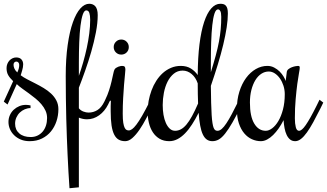

<svg xmlns="http://www.w3.org/2000/svg" viewBox="-25 -750 1737 1020"><path d="M285.2 -169.9Q285.2 -136.7 275.1 -106.2Q265.1 -75.7 245.8 -52Q226.6 -28.3 198 -14.2Q169.4 0 132.8 0Q106.4 0 85.7 -8.5Q64.9 -17.1 50.3 -31.5Q35.6 -45.9 27.8 -64.2Q20 -82.5 20 -102.1Q20 -121.6 27.6 -138.4Q35.2 -155.3 48.1 -167.2Q61 -179.2 77.6 -186Q94.2 -192.9 112.8 -192.9Q124.5 -192.9 137.2 -189.9V-175.8Q121.6 -175.8 106.7 -169.4Q91.8 -163.1 80.3 -152.1Q68.8 -141.1 62 -125.7Q55.2 -110.4 55.2 -92.8Q55.2 -60.5 77.4 -41.3Q99.6 -22 138.2 -22Q157.7 -22 173.8 -29.5Q189.9 -37.1 201.4 -50.5Q212.9 -64 219 -82.5Q225.1 -101.1 225.1 -123Q225.1 -144 216.8 -162.1Q208.5 -180.2 194.8 -196.3Q181.2 -212.4 163.8 -226.6Q146.5 -240.7 128.7 -253.7Q110.8 -266.6 93.8 -278.8Q76.7 -291 64 -303.2L15.1 -194.8L-4.9 -210L44.9 -318.8Q26.9 -335.9 18.3 -351.3Q9.8 -366.7 9.8 -388.2Q9.8 -399.9 13.9 -410.4Q18.1 -420.9 25.1 -428.5Q32.2 -436 41.5 -440.4Q50.8 -444.8 61 -444.8Q79.6 -444.8 88.9 -434.3Q98.1 -423.8 98.1 -408.2Q98.1 -400.9 96.7 -392.8Q95.2 -384.8 93 -376.7Q90.8 -368.7 88.6 -361.8Q86.4 -355 85 -350.1Q99.6 -338.9 120.1 -328.4Q140.6 -317.9 162.8 -306.6Q185.1 -295.4 207 -282.2Q229 -269 246.3 -252.9Q263.7 -236.8 274.4 -216.3Q285.2 -195.8 285.2 -169.9ZM62 -422.9Q55.2 -422.9 51 -418.2Q46.9 -413.6 46.9 -405.8Q46.9 -397 51.3 -386.2Q55.7 -375.5 66.9 -365.2Q71.8 -375.5 74.5 -385.3Q77.1 -395 77.1 -404.8Q77.1 -412.6 73 -417.7Q68.8 -422.9 62 -422.9Z M534.2 -220.2 554.2 -205.1 549.3 -194.8Q531.2 -158.7 501.7 -137.5Q472.2 -116.2 437 -116.2Q426.8 -116.2 415.8 -118.4Q404.8 -120.6 394 -125V245.1L344.2 250Q338.4 167.5 334 71.8Q332 30.8 330.3 -17.1Q328.6 -64.9 327.1 -117.9Q325.7 -170.9 325 -228.3Q324.2 -285.6 324.2 -345.2Q324.2 -439 334.5 -510.7Q344.7 -582.5 362.1 -631.3Q379.4 -680.2 401.9 -705.1Q424.3 -730 449.2 -730Q458.5 -730 466.8 -726.8Q475.1 -723.6 481.2 -716.8Q487.3 -710 490.7 -698.2Q494.1 -686.5 494.1 -669.9Q494.1 -627.9 484.4 -577.4Q474.6 -526.9 459.7 -475.1Q444.8 -423.3 427.2 -373.8Q409.7 -324.2 394 -284.2V-174.8Q398.4 -168.9 404.5 -164.6Q410.6 -160.2 417.7 -157.5Q424.8 -154.8 432.1 -153.3Q439.5 -151.9 445.3 -151.9Q470.7 -151.9 492.2 -165Q513.7 -178.2 529.3 -210ZM394 -347.2Q406.2 -381.8 417 -419.4Q427.7 -457 436 -495.4Q444.3 -533.7 449.2 -571.8Q454.1 -609.9 454.1 -645Q454.1 -667.5 449.7 -681.2Q445.3 -694.8 433.1 -694.8Q422.4 -694.8 414.8 -672.9Q407.2 -650.9 402.6 -613.5Q397.9 -576.2 396 -526.1Q394 -476.1 394 -419.9Z M559.1 -214.8 554.2 -205.1 549.3 -194.8 529.3 -210 534.2 -220.2Q546.4 -245.1 554.4 -270.3Q562.5 -295.4 567.6 -317.4Q572.8 -339.4 576.2 -356Q579.6 -372.6 583 -379.9Q585.9 -385.7 591.6 -389.4Q597.2 -393.1 603.3 -395.5Q609.4 -397.9 615 -398.9Q620.6 -399.9 623 -399.9Q633.8 -399.9 637.5 -395.5Q641.1 -391.1 641.1 -379.9Q641.1 -374.5 638.9 -353.3Q636.7 -332 634 -300Q631.3 -268.1 629.2 -228.3Q627 -188.5 627 -146Q627 -115.2 629.9 -97.4Q632.8 -79.6 637.5 -70.8Q642.1 -62 647.7 -59.6Q653.3 -57.1 659.2 -57.1Q667 -57.1 676.8 -64Q686.5 -70.8 699.7 -88.1Q712.9 -105.5 730 -135Q747.1 -164.6 770 -210L775.4 -220.2L795.4 -205.1L790 -194.8Q771.5 -158.7 753.2 -123.5Q734.9 -88.4 716.1 -61Q697.3 -33.7 678.2 -16.8Q659.2 0 640.1 0Q620.1 0 605.7 -8.1Q591.3 -16.1 581.8 -34.7Q572.3 -53.2 567.6 -83.7Q563 -114.3 563 -159.2Q563 -171.9 563 -185.8Q563 -199.7 564 -214.8ZM659.2 -500Q659.2 -482.9 647.7 -471.4Q636.2 -460 619.1 -460Q602.5 -460 590.8 -471.4Q579.1 -482.9 579.1 -500Q579.1 -516.6 590.8 -528.3Q602.5 -540 619.1 -540Q636.2 -540 647.7 -528.3Q659.2 -516.6 659.2 -500Z M874.5 0Q844.7 0 823 -12.7Q801.3 -25.4 787.1 -47.1Q772.9 -68.8 766.1 -97.2Q759.3 -125.5 759.3 -157.2Q759.3 -185.1 764.6 -213.9Q770 -242.7 780 -269.8Q790 -296.9 805.2 -320.6Q820.3 -344.2 839.8 -361.8Q859.4 -379.4 883.5 -389.6Q907.7 -399.9 935.5 -399.9Q967.3 -399.9 989.5 -385.7Q1011.7 -371.6 1025.4 -351.1Q1025.9 -443.4 1034.7 -514.2Q1043.5 -585 1059.3 -632.8Q1075.2 -680.7 1097.2 -705.3Q1119.1 -730 1145.5 -730Q1154.8 -730 1162.4 -727.8Q1169.9 -725.6 1175 -719.7Q1180.2 -713.9 1182.9 -703.9Q1185.5 -693.8 1185.5 -678.2Q1185.5 -646 1179.2 -604.2Q1172.9 -562.5 1161.1 -513.4Q1149.4 -464.4 1132.6 -408.9Q1115.7 -353.5 1095.2 -293.9Q1095.7 -241.7 1096.7 -203.6Q1097.7 -165.5 1099.4 -139.2Q1101.1 -112.8 1103.8 -96.2Q1106.4 -79.6 1110.1 -70.6Q1113.8 -61.5 1118.9 -58.3Q1124 -55.2 1130.4 -55.2Q1141.6 -55.2 1153.1 -65.2Q1164.6 -75.2 1177.7 -95Q1190.9 -114.7 1206.3 -143.6Q1221.7 -172.4 1240.2 -210L1245.6 -220.2L1265.6 -205.1L1260.3 -194.8Q1231.9 -137.7 1210.4 -100.3Q1189 -63 1171.1 -40.5Q1153.3 -18.1 1137.2 -9Q1121.1 0 1103.5 0Q1086.4 0 1074 -8.5Q1061.5 -17.1 1052.7 -35.4Q1043.9 -53.7 1038.6 -82.3Q1033.2 -110.8 1030.3 -150.9Q1013.2 -116.7 995.1 -88.9Q977.1 -61 957.8 -41.3Q938.5 -21.5 917.5 -10.7Q896.5 0 874.5 0ZM945.3 -375Q918.5 -375 898.4 -358.6Q878.4 -342.3 865.2 -316.2Q852.1 -290 845.7 -257.3Q839.4 -224.6 839.4 -191.9Q839.4 -165 843.5 -140.4Q847.7 -115.7 856.2 -96.7Q864.7 -77.6 877 -66.4Q889.2 -55.2 905.3 -55.2Q920.9 -55.2 935.8 -63Q950.7 -70.8 965.3 -88.1Q980 -105.5 995.1 -133.1Q1010.3 -160.6 1027.3 -200.2Q1026.4 -223.6 1025.9 -250.2Q1025.4 -276.9 1025.4 -307.1Q1014.6 -338.9 992.9 -356.9Q971.2 -375 945.3 -375ZM1150.4 -660.2Q1150.4 -682.6 1145.3 -691.4Q1140.1 -700.2 1133.3 -700.2Q1121.6 -700.2 1114.3 -677.5Q1106.9 -654.8 1102.8 -616.2Q1098.6 -577.6 1096.9 -526.9Q1095.2 -476.1 1095.2 -419.9V-366.2Q1110.4 -415.5 1121.1 -455.1Q1131.8 -494.6 1138.2 -528.8Q1144.5 -563 1147.5 -594.7Q1150.4 -626.5 1150.4 -660.2Z M1541.5 -121.1Q1541.5 -93.3 1546.4 -74.2Q1551.3 -55.2 1563.5 -55.2Q1570.8 -55.2 1579.3 -62.3Q1587.9 -69.3 1599.1 -85.4Q1610.4 -101.6 1624.8 -127.2Q1639.2 -152.8 1657.7 -189.9L1672.4 -220.2L1692.4 -205.1L1677.7 -174.8Q1657.2 -133.8 1639.4 -101.3Q1621.6 -68.8 1605.5 -46.4Q1589.4 -23.9 1574 -12Q1558.6 0 1543.5 0Q1527.3 0 1516.4 -8.8Q1505.4 -17.6 1498 -33Q1490.7 -48.3 1486.8 -68.6Q1482.9 -88.9 1481.4 -111.8Q1469.7 -88.4 1455.6 -68.1Q1441.4 -47.9 1426 -32.7Q1410.6 -17.6 1394 -8.8Q1377.4 0 1360.8 0Q1336.4 0 1313.5 -10.3Q1290.5 -20.5 1272.7 -41.5Q1254.9 -62.5 1244.1 -94.5Q1233.4 -126.5 1233.4 -169.9Q1233.4 -220.7 1246.6 -262.9Q1259.8 -305.2 1282.2 -335.7Q1304.7 -366.2 1334 -383.1Q1363.3 -399.9 1395.5 -399.9Q1415 -399.9 1431.6 -391.1Q1448.2 -382.3 1460.7 -369.9Q1473.1 -357.4 1481.4 -343.5Q1489.7 -329.6 1492.7 -319.8L1498.5 -367.2Q1499.5 -376.5 1507.6 -382.8Q1515.6 -389.2 1525.4 -392.8Q1535.2 -396.5 1544.4 -398.2Q1553.7 -399.9 1557.6 -399.9Q1563.5 -399.9 1565.4 -397.9Q1567.4 -396 1567.4 -390.1Q1567.4 -382.8 1563.2 -360.6Q1559.1 -338.4 1554.4 -304Q1549.8 -269.5 1545.7 -223.1Q1541.5 -176.8 1541.5 -121.1ZM1487.8 -250Q1487.8 -272.5 1481 -294.2Q1474.1 -315.9 1462.4 -332.8Q1450.7 -349.6 1435.3 -359.9Q1419.9 -370.1 1402.8 -370.1Q1381.8 -370.1 1363.5 -358.2Q1345.2 -346.2 1331.8 -324.5Q1318.4 -302.7 1310.5 -272.2Q1302.7 -241.7 1302.7 -205.1Q1302.7 -131.8 1325.7 -93.5Q1348.6 -55.2 1386.7 -55.2Q1403.3 -55.2 1421.1 -68.6Q1439 -82 1453.9 -107.2Q1468.8 -132.3 1478.3 -168.5Q1487.8 -204.6 1487.8 -250Z"/></svg>

Font: Rochester
Style: Regular
Weight: 400
Version: Version 1.006